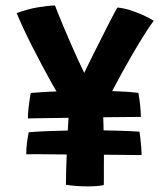

<svg xmlns="http://www.w3.org/2000/svg" viewBox="-20 -681 582 702"><path d="M82 -248Q82 -264.5 84 -283.2Q86 -302 88.5 -318Q91 -334 92.5 -341Q128 -344 163 -345.8Q198 -347.5 234.8 -348.2Q271.5 -349 312 -349Q364 -349 409.2 -347.2Q454.5 -345.5 486 -341.5Q490 -319.5 492.5 -295.5Q495 -271.5 495 -253.5Q483.5 -253.5 452.2 -253.2Q421 -253 378.5 -252.5Q336 -252 289.8 -251.2Q243.5 -250.5 200.5 -249.8Q157.5 -249 126 -248.8Q94.5 -248.5 82 -248ZM497.5 -114Q484 -114 451 -114.5Q418 -115 374.2 -115.2Q330.5 -115.5 283.5 -115.8Q236.5 -116 193.5 -116.5Q150.5 -117 119.2 -117.2Q88 -117.5 76 -117Q76 -138.5 78.5 -158.2Q81 -178 85 -197.5Q116 -200 151.8 -201.5Q187.5 -203 228.8 -203.8Q270 -204.5 315.5 -204.5Q364.5 -204.5 410.5 -203.2Q456.5 -202 490 -199.5Q491 -191.5 493 -176.8Q495 -162 496.2 -145.2Q497.5 -128.5 497.5 -114ZM232 -274Q219.5 -291 203.8 -317.2Q188 -343.5 170.2 -375Q152.5 -406.5 134.2 -441Q116 -475.5 98.5 -509.8Q81 -544 66.2 -575.8Q51.5 -607.5 41 -633Q81 -648 118.5 -654.2Q156 -660.5 181 -661Q184.5 -651.5 193.5 -629Q202.5 -606.5 214.8 -577.5Q227 -548.5 240.5 -517.8Q254 -487 266.5 -459.8Q279 -432.5 288 -414.5Q293.5 -426.5 305 -449.8Q316.5 -473 331 -502Q345.5 -531 360.5 -560.5Q375.5 -590 388.2 -614.8Q401 -639.5 409.5 -653.5Q434 -651 458.5 -643Q483 -635 504.8 -625Q526.5 -615 542 -605Q520 -575.5 490.8 -527.2Q461.5 -479 427.2 -417Q393 -355 356.5 -283.5Q357.5 -259 358.2 -228.2Q359 -197.5 359.5 -168.8Q360 -140 360 -121.5Q360 -99.5 359.8 -74.2Q359.5 -49 359.8 -29.8Q360 -10.5 359.5 -4.5Q353.5 -2.5 336.8 -1Q320 0.5 300 0.5Q278.5 0.5 257.2 -1.2Q236 -3 221 -5.5Q221 -29 222 -63.5Q223 -98 224.8 -136.5Q226.5 -175 228.2 -211Q230 -247 232 -274Z"/></svg>

Font: Grandstander Thin SemiBold
Style: Regular
Weight: 600
Version: Version 1.200